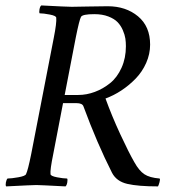

<svg xmlns="http://www.w3.org/2000/svg" viewBox="-27 -666 612 689"><path d="M540 2.9Q468.8 2.9 429.9 -6.1Q391.1 -15.1 375 -45.9Q321.3 -151.9 272.5 -284.2Q268.6 -295.9 247.1 -295.9H199.2L164.1 -113.3Q152.3 -55.7 154.3 -41Q154.8 -34.2 177.5 -29.8Q200.2 -25.4 213.9 -25.4Q216.3 -22 214.4 -11.2Q212.4 -0.5 208 2.9Q115.2 -2 103.5 -2Q90.3 -2 -4.9 2.9Q-7.8 -1 -5.9 -11.2Q-3.9 -21.5 0 -25.4Q13.7 -25.4 38.6 -29.8Q63.5 -34.2 66.4 -41Q73.2 -54.7 85 -113.3L166 -530.3Q176.8 -585 174.8 -602.5Q174.3 -609.4 151.6 -613.8Q128.9 -618.2 115.2 -618.2Q112.8 -621.6 114.7 -632.3Q116.7 -643.1 121.1 -646.5Q213.9 -641.6 230.5 -641.6Q245.6 -641.6 287.8 -642.6Q330.1 -643.6 359.4 -643.6Q424.8 -643.6 468.3 -607.4Q511.7 -571.3 511.7 -505.9Q511.7 -472.2 497.6 -440.2Q483.4 -408.2 459.7 -383.8Q436 -359.4 408.4 -341.3Q380.9 -323.2 351.6 -312.5Q374 -250.5 404.5 -184.6Q435.1 -118.7 455.1 -84Q472.2 -53.2 491 -40.8Q509.8 -28.3 545.9 -25.4Q548.3 -22.5 545.4 -12Q542.5 -1.5 540 2.9ZM205.1 -325.2H253.9Q283.7 -325.2 313.2 -336.2Q342.8 -347.2 368.2 -367.7Q393.6 -388.2 409.2 -422.9Q424.8 -457.5 424.8 -500Q424.8 -514.2 422.9 -527.6Q420.9 -541 413.8 -557.6Q406.7 -574.2 395 -586.4Q383.3 -598.6 361.8 -606.9Q340.3 -615.2 311.5 -615.2Q269 -615.2 263.7 -605.5Q257.8 -595.2 245.1 -532.2Z"/></svg>

Font: Crimson
Style: Italic
Weight: 400
Italic angle: -11°
Version: Version 0.8